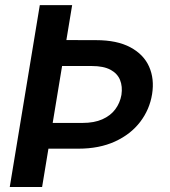

<svg xmlns="http://www.w3.org/2000/svg" viewBox="-20 -748 682 768"><path d="M139.2 -727.5H268.6L148.4 0H19ZM176.3 -587.9 364.3 -587.4Q448.2 -587.4 501.5 -558.8Q554.7 -530.3 576.4 -481.4Q598.1 -432.6 588.4 -371.6Q578.6 -310.1 540.8 -260.5Q502.9 -210.9 440.2 -182.1Q377.4 -153.3 293.5 -153.3H105L121.6 -256.3H310.1Q356.9 -256.3 389.4 -270.8Q421.9 -285.2 440.9 -310.5Q460 -335.9 465.8 -368.7Q470.7 -401.9 460.2 -428Q449.7 -454.1 421.9 -469Q394 -483.9 347.7 -483.9H159.2Z"/></svg>

Font: Inter 24pt SemiBold
Style: Italic
Weight: 600
Italic angle: -9.3988°
Designer: Rasmus Andersson
Foundry: rsms
Version: Version 4.001;git-66647c0bb